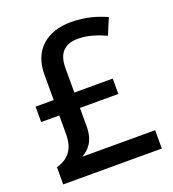

<svg xmlns="http://www.w3.org/2000/svg" viewBox="-132 -876 836 926"><g transform="rotate(-20 286.0 -412.5)"><path d="M336 -774C215 -774 130 -708 130 -581V-449H37V-370H130V-275C130 -191 91 -156 34 -139V-51H540V-145H166C201 -165 236 -198 236 -276V-370H433V-449H236V-574C236 -655 275 -687 341 -687C391 -687 440 -670 482 -651L517 -734C469 -756 409 -774 336 -774Z"/></g></svg>

Font: Noto Sans Tamil UI Medium
Style: Regular
Weight: 500
Designer: Jelle Bosma - Monotype Design Team
Foundry: Monotype Imaging Inc.
Version: Version 2.004